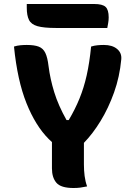

<svg xmlns="http://www.w3.org/2000/svg" viewBox="-20 -933 690 961"><path d="M416 0Q397 4 382 6Q367 8 348 8Q285 8 262.5 -18Q240 -44 240 -90V-222Q232 -229 224 -237Q158 -303 112.5 -416.5Q67 -530 50 -700Q66 -705 82 -706.5Q98 -708 114 -708Q152 -708 174 -699.5Q196 -691 207 -668Q218 -645 223 -602Q231 -538 251.5 -471.5Q272 -405 313 -332H324Q356 -386 378 -440Q400 -494 414 -556.5Q428 -619 436 -700Q452 -705 468 -706.5Q484 -708 500 -708Q542 -708 566 -688Q590 -668 587 -636Q579 -549 551 -470.5Q523 -392 483.5 -327.5Q444 -263 400 -218V-110Q400 -80 403.5 -52.5Q407 -25 416 0ZM114 -913H451Q493 -913 508.5 -898.5Q524 -884 524 -846Q524 -832 521.5 -818Q519 -804 517 -793H260Q199 -793 167.5 -802Q136 -811 125 -833.5Q114 -856 114 -894Z"/></svg>

Font: Recursive Sn Csl St XBd
Style: Regular
Weight: 800
Version: Version 1.085;hotconv 1.1.0;makeotfexe 2.6.0; ttfautohint (v